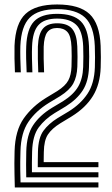

<svg xmlns="http://www.w3.org/2000/svg" viewBox="-20 -829 497 849"><path d="M147 -89.8Q147 -102.2 147.2 -120.9Q147.5 -139.5 147.8 -157.8Q149.2 -219.5 172.1 -250.8Q195 -282 234.2 -306.5L284.2 -336.5Q336.8 -369.2 366.9 -414.4Q397 -459.5 399.5 -531.5Q400.2 -552 400.2 -576.4Q400.2 -600.8 399.2 -625.8Q395.5 -714.2 356 -751.4Q316.5 -788.5 232.5 -788.5Q149.2 -788.5 111.4 -750.8Q73.5 -713 70 -625.2Q69.2 -603.5 69.9 -570.4Q70.5 -537.2 72 -509.2H46Q44.8 -535.8 44.1 -570.1Q43.5 -604.5 44.2 -626.5Q48.2 -726 92.9 -767.6Q137.5 -809.2 232.5 -809.2Q331.5 -809.2 376.2 -766.8Q421 -724.2 425 -626.5Q426 -602.5 426 -576.4Q426 -550.2 425.2 -530.5Q422.8 -456.8 391 -404.8Q359.2 -352.8 296.8 -314.2L247 -284Q209.5 -260.8 192 -234.4Q174.5 -208 173.8 -157Q173.5 -147.2 173.4 -133.9Q173.2 -120.5 173.2 -112.2H415.2V-89.8ZM96 -45Q95.2 -78.5 95.4 -102.2Q95.5 -126 96.2 -159.2Q97.8 -232 126.4 -275.2Q155 -318.5 209 -351.8L258.8 -381.5Q305.2 -410.8 325.6 -445.8Q346 -480.8 347.8 -533Q348.8 -556.2 348.6 -579.4Q348.5 -602.5 347.8 -624.5Q344.8 -693.5 316.1 -720.1Q287.5 -746.8 232.5 -746.8Q176 -746.8 150.1 -718.2Q124.2 -689.8 121.8 -623.8Q120.8 -602.2 121.4 -569.8Q122 -537.2 123.2 -509.2H97.8Q96.2 -538 95.6 -570.4Q95 -602.8 96 -624.5Q99 -701 130.6 -734.4Q162.2 -767.8 232.5 -767.8Q303.8 -767.8 337 -735Q370.2 -702.2 373.5 -625Q374.2 -603.5 374.4 -579Q374.5 -554.5 373.5 -532.2Q371.5 -469.2 346 -429.5Q320.5 -389.8 271.5 -359L221.8 -329Q179 -302.8 151.5 -266Q124 -229.2 122 -158.5Q121.2 -131.8 121.1 -109.8Q121 -87.8 121.2 -67.2H415.2V-45ZM45.5 0Q44.8 -36.5 44.1 -60.8Q43.5 -85 43.6 -107.4Q43.8 -129.8 44.5 -160.8Q47 -251.5 85 -305.4Q123 -359.2 184 -396.5L233.5 -426.5Q269 -449.2 281.9 -473.1Q294.8 -497 296.2 -534.8Q297 -556.8 297 -580.8Q297 -604.8 296.2 -621Q294.2 -669.8 278.1 -687.5Q262 -705.2 232.5 -705.2Q203.2 -705.2 189.1 -686.5Q175 -667.8 173.2 -622.5Q172.5 -600 173.1 -569.9Q173.8 -539.8 175 -509.2H149.2Q148 -539.2 147.4 -569.8Q146.8 -600.2 147.5 -623.2Q149.8 -678.8 169.8 -702.4Q189.8 -726 232.5 -726Q278.2 -726 298.9 -701.8Q319.5 -677.5 321.8 -624Q322.8 -599.8 322.8 -577.4Q322.8 -555 322 -534Q320.2 -489 303.9 -459.6Q287.5 -430.2 246 -404L196.5 -374.2Q139 -339 105.8 -290.4Q72.5 -241.8 70.5 -160Q69.8 -132.8 69.5 -114.2Q69.2 -95.8 69.6 -75.4Q70 -55 70.8 -22.5H415.2V0Z"/></svg>

Font: Big Shoulders Inline Display ExtraBold
Style: Regular
Weight: 800
Designer: Patric King
Foundry: XO Type Co
Version: Version 1.000